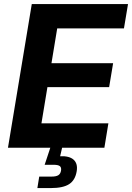

<svg xmlns="http://www.w3.org/2000/svg" viewBox="-20 -748 668 972"><path d="M20.3 0 140.9 -727.5H628.1L607.5 -604.1H269.6L240.6 -428.2H552.7L532.5 -306.9H220.1L189.8 -123.5H528.7L508.4 0ZM169.2 204.1 178.6 146H240.7Q264.1 146 275.2 139Q286.2 132.1 288.9 116.1Q291.6 100.1 283.2 93.2Q274.8 86.2 250.9 86.2H206.1L241.7 -21.3H298.1L294.4 0L284.4 43Q330.8 40.8 352.7 60.5Q374.6 80.3 368.3 118.8Q360.9 164.1 330.2 184.1Q299.5 204.1 237.6 204.1Z"/></svg>

Font: Inter
Style: Italic
Weight: 400
Italic angle: -9.3988°
Designer: Rasmus Andersson
Foundry: rsms
Version: Version 4.001;git-66647c0bb